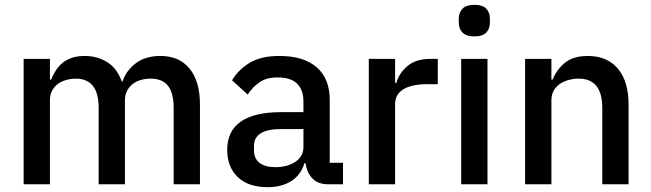

<svg xmlns="http://www.w3.org/2000/svg" viewBox="-20 -764 2699 796"><path d="M78 0V-520H187V-434H192Q200 -454 211.5 -472Q223 -490 239.5 -503.5Q256 -517 278.5 -524.5Q301 -532 331 -532Q384 -532 425 -506Q466 -480 485 -426H488Q502 -470 542 -501Q582 -532 645 -532Q723 -532 766 -479.5Q809 -427 809 -330V0H700V-317Q700 -377 677 -407.5Q654 -438 604 -438Q583 -438 564 -432.5Q545 -427 530.5 -416Q516 -405 507 -388Q498 -371 498 -349V0H389V-317Q389 -438 294 -438Q274 -438 254.5 -432.5Q235 -427 220 -416Q205 -405 196 -388Q187 -371 187 -349V0Z M1341 0Q1298 0 1275 -24.5Q1252 -49 1247 -87H1242Q1227 -38 1187 -13Q1147 12 1090 12Q1009 12 965.5 -30Q922 -72 922 -143Q922 -221 978.5 -260Q1035 -299 1144 -299H1238V-343Q1238 -391 1212 -417Q1186 -443 1131 -443Q1085 -443 1056 -423Q1027 -403 1007 -372L942 -431Q968 -475 1015 -503.5Q1062 -532 1138 -532Q1239 -532 1293 -485Q1347 -438 1347 -350V-89H1402V0ZM1121 -71Q1172 -71 1205 -93.5Q1238 -116 1238 -154V-229H1146Q1033 -229 1033 -159V-141Q1033 -106 1056.5 -88.5Q1080 -71 1121 -71Z M1509 0V-520H1618V-420H1623Q1634 -460 1669 -490Q1704 -520 1766 -520H1795V-415H1752Q1687 -415 1652.5 -394Q1618 -373 1618 -332V0Z M1947 -613Q1913 -613 1897.5 -629Q1882 -645 1882 -670V-687Q1882 -712 1897.5 -728Q1913 -744 1947 -744Q1981 -744 1996 -728Q2011 -712 2011 -687V-670Q2011 -645 1996 -629Q1981 -613 1947 -613ZM1892 -520H2001V0H1892Z M2157 0V-520H2266V-434H2271Q2288 -476 2322.5 -504Q2357 -532 2417 -532Q2497 -532 2541.5 -479.5Q2586 -427 2586 -330V0H2477V-316Q2477 -438 2379 -438Q2358 -438 2337.5 -432.5Q2317 -427 2301 -416Q2285 -405 2275.5 -388Q2266 -371 2266 -348V0Z"/></svg>

Font: IBM Plex Sans Thai Looped Medium
Style: Regular
Weight: 500
Designer: Mike Abbink, Paul van der Laan, Pieter van Rosmalen, Ben Mitchell, Mark Frömberg
Foundry: Bold Monday
Version: Version 1.1